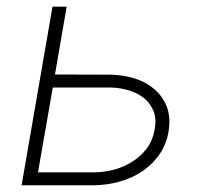

<svg xmlns="http://www.w3.org/2000/svg" viewBox="-20 -548 627 568"><path d="M142.6 -327.6 177.2 -528.3H135.3L43.9 0H259.8Q297.9 -0.5 335 -11Q372.1 -21.5 402.8 -42.5Q432.6 -63 453.4 -93.8Q474.1 -124.5 479.5 -165Q484.9 -205.1 472.4 -234.9Q460 -264.6 435.5 -285.2Q411.6 -305.7 378.4 -315.9Q345.2 -326.2 309.6 -327.1ZM136.2 -289.1H309.6Q336.9 -288.1 362.3 -280.3Q387.7 -272.5 406.7 -257.3Q425.3 -241.7 434.3 -218.8Q443.4 -195.8 437.5 -165Q432.1 -132.8 414.8 -109.6Q397.5 -86.4 373 -70.8Q348.6 -54.7 319.1 -46.6Q289.6 -38.6 260.3 -38.1H92.3Z"/></svg>

Font: Roboto Mono ExtraLight
Style: Italic
Weight: 250
Italic angle: -10°
Monospace: yes
Designer: Google
Version: Version 3.000